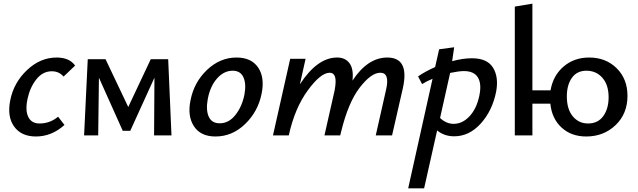

<svg xmlns="http://www.w3.org/2000/svg" viewBox="-20 -739 3483 1048"><path d="M327 -321Q302 -350 263 -350Q213 -350 178 -305.5Q143 -261 130 -198Q117 -136 134.5 -100.5Q152 -65 196 -65Q253 -65 297 -102L332 -57Q262 6 176 6Q96 6 57 -48.5Q18 -103 36 -192Q55 -288 127.5 -356.5Q200 -425 289 -425Q359 -425 390 -381Z M916 0H821L823 -315L691 -25H650L520 -315L516 0H439L459 -416H556L680 -155L803 -416H898Z M1156 6Q1075 6 1038.5 -50Q1002 -106 1020 -192Q1039 -290 1110 -357.5Q1181 -425 1271 -425Q1352 -425 1389 -370.5Q1426 -316 1408 -228Q1389 -131 1318.5 -62.5Q1248 6 1156 6ZM1179 -66Q1229 -66 1265 -111.5Q1301 -157 1314 -222Q1325 -280 1309 -316.5Q1293 -353 1250 -353Q1202 -353 1164.5 -310.5Q1127 -268 1114 -198Q1103 -138 1119.5 -102Q1136 -66 1179 -66Z M2094 -425Q2216 -425 2179 -258L2120 0H2031L2087 -248Q2109 -342 2056 -342Q2006 -342 1943.5 -261Q1881 -180 1842 -20L1837 0H1751L1807 -248Q1816 -299 1808.5 -320.5Q1801 -342 1780 -342Q1730 -342 1659.5 -245Q1589 -148 1557 -3L1556 0H1470L1564 -418H1648L1617 -279Q1712 -425 1820 -425Q1865 -425 1888 -393.5Q1911 -362 1904 -299Q1987 -425 2094 -425Z M2556 -421Q2640 -421 2671.5 -369Q2703 -317 2688 -238Q2667 -134 2604 -64.5Q2541 5 2459 5Q2405 5 2366 -27L2295 289H2208L2341 -309Q2309 -296 2284 -280L2262 -322Q2303 -350 2355 -373L2377 -470L2459 -481L2448 -405Q2506 -421 2556 -421ZM2596 -215Q2610 -280 2589 -315.5Q2568 -351 2512 -351Q2485 -351 2437 -341L2382 -95Q2416 -63 2456 -63Q2504 -63 2542.5 -104Q2581 -145 2596 -215Z M3196 -425Q3287 -425 3346 -366.5Q3405 -308 3405 -216Q3405 -118 3340 -56Q3275 6 3180 6Q3098 6 3045 -43Q2992 -92 2984 -173H2886V0H2790V-703L2886 -719V-246H2985Q2999 -327 3056.5 -376Q3114 -425 3196 -425ZM3190 -65Q3244 -65 3273 -105.5Q3302 -146 3302 -208Q3302 -276 3268 -314.5Q3234 -353 3181 -353Q3129 -353 3101.5 -314Q3074 -275 3074 -213Q3074 -143 3106.5 -104Q3139 -65 3190 -65Z"/></svg>

Font: EauTestInfant Semibold
Style: Italic
Weight: 600
Italic angle: -12°
Designer: Christian Thalmann (Catharsis Fonts)
Version: Version 0.001;PS 000.001;hotconv 1.0.88;makeotf.lib2.5.64775